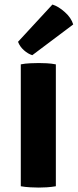

<svg xmlns="http://www.w3.org/2000/svg" viewBox="-20 -842 351 868"><path d="M74 -551Q93 -555 117 -556Q141 -557 155 -557Q170 -557 191.2 -556Q212.5 -555 232.5 -551V0Q212.5 3.5 191.2 4.8Q170 6 155 6Q141 6 117 4.8Q93 3.5 74 0ZM217 -821.5Q244.5 -813 273.2 -787.2Q302 -761.5 311 -731.5L126 -592.5Q106.5 -598.5 88 -615Q69.5 -631.5 61.5 -653Z"/></svg>

Font: Signika SC
Style: Bold
Weight: 700
Designer: Anna Giedryś
Foundry: Anna Giedryś
Version: Version 2.000; ttfautohint (v1.8.3) -l 8 -r 50 -G 200 -x 9 -